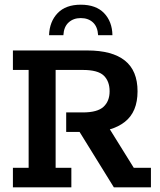

<svg xmlns="http://www.w3.org/2000/svg" viewBox="-20 -798 680 818"><path d="M35 0V-83H102V-500H35V-583H352Q458 -583 512 -540Q566 -497 566 -409Q566 -321 511.5 -278.5Q457 -236 362 -236H344L430 -276L550 -83H623V0H465L319 -236H262V-319H333Q395 -319 421 -343Q447 -367 447 -409Q447 -452 422 -476Q397 -500 333 -500H217V-83H284V0ZM189 -648Q191 -706 225.5 -742Q260 -778 324 -778Q389 -778 423.5 -742Q458 -706 459 -648H398Q396 -684 376 -702.5Q356 -721 324 -721Q293 -721 272.5 -702.5Q252 -684 250 -648Z"/></svg>

Font: Rokkitt SemiBold
Style: Regular
Weight: 600
Designer: Vernon Adams
Foundry: Vernon Adams
Version: Version 3.103